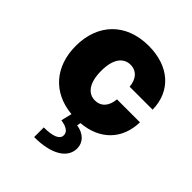

<svg xmlns="http://www.w3.org/2000/svg" viewBox="-215 -660 1016 1016"><g transform="rotate(45 293.0 -151.5)"><path d="M29.3 -263.7C29.3 -111.8 118.2 -5.9 268.6 7.8L253.9 68.4C298.8 75.2 321.3 91.8 319.3 118.2C317.4 146.5 281.2 161.1 214.8 161.1V233.4C342.8 233.4 418.9 187.5 418.9 114.3C418 68.4 385.7 37.1 332 28.3L335.9 7.8C471.2 -3.4 552.7 -89.4 555.7 -217.8H383.8C378.9 -161.1 348.6 -130.9 305.7 -130.9C252.9 -130.9 217.8 -175.8 217.8 -265.6C217.8 -354.5 252.9 -398.4 305.7 -398.4C348.6 -398.4 378.9 -368.2 383.8 -312.5H555.7C553.7 -449.2 456.1 -537.1 302.7 -537.1C131.8 -537.1 29.3 -426.8 29.3 -263.7Z"/></g></svg>

Font: Pretendard Black
Style: Regular
Weight: 900
Designer: Base glyphs from Inter by Rasmus Andersson; Hangeul glyphs from Noto Sans CJK(Source Han Sans) by Jang Soo-young and Kan
Foundry: Kil Hyung-jin
Version: Version 1.309;Glyphs 3.2 (3225)